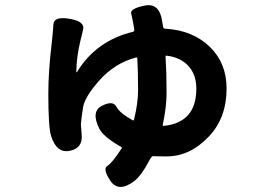

<svg xmlns="http://www.w3.org/2000/svg" viewBox="-20 -649 1040 755"><path d="M507 64Q446 109 414 62Q383 15 402 3.5Q421 -8 458 -65Q461 -69 457 -71Q386 -111 370 -144Q337 -211 381 -233Q424 -255 437.5 -229.5Q451 -204 502 -176Q506 -174 507 -179Q523 -243 523 -296Q523 -333 522 -370L520 -419Q520 -424 515 -423Q431 -401 369 -331Q314 -268 307 -229Q301 -194 298 -160Q298 -155 301 -121Q307 -67 255 -56Q203 -45 181 -114Q170 -149 170 -279Q170 -371 184 -485Q188 -521 190 -553Q192 -586 254 -575Q317 -565 306 -529Q305 -524 296 -488Q281 -426 280 -367Q280 -362 283 -366Q358 -489 503 -524Q509 -526 508 -533L507 -540Q501 -575 496 -595Q490 -615 549 -627Q608 -639 618 -563L621 -545Q622 -536 631 -536Q738 -530 806 -464Q871 -400 871 -301Q871 -187 803 -114Q728 -34 636 -34Q597 -34 582 -35Q577 -35 570 -23Q536 42 507 64ZM620 -159Q619 -154 624 -154Q752 -167 752 -300Q752 -353 724 -386Q693 -423 636 -430Q631 -431 631 -426L634 -360Q635 -322 635 -284Q635 -227 620 -159Z"/></svg>

Font: Resource Han Rounded JP
Style: Bold
Weight: 700
Designer: Cyano Hao (round all glyphs); Ryoko NISHIZUKA 西塚涼子 (kana, bopomofo & ideographs); Paul D. Hunt (Latin, Greek & Cyrillic)
Foundry: Cyano Hao
Version: 0.990